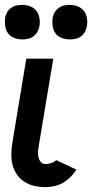

<svg xmlns="http://www.w3.org/2000/svg" viewBox="-34 -761 378 789"><path d="M153 8Q129 8 107 3Q85 -2 66.5 -14Q48 -26 35.5 -44Q23 -62 17.5 -83.5Q12 -105 12.5 -128.5Q13 -152 17 -176L74 -520H185L125 -160Q123 -148 122 -136.5Q121 -125 124 -114Q127 -103 134 -95Q141 -87 153 -87Q164 -87 176 -90.5Q188 -94 197 -103L280 -64Q270 -48 256 -34Q242 -20 225 -10Q208 0 189.5 4Q171 8 153 8ZM253 -599Q236 -599 220 -605Q204 -611 194.5 -623.5Q185 -636 182.5 -653Q180 -670 182 -687Q184 -699 190.5 -710Q197 -721 207.5 -728.5Q218 -736 229.5 -738.5Q241 -741 252 -741Q269 -741 285 -735Q301 -729 310.5 -716.5Q320 -704 323 -687Q326 -670 323 -653Q321 -641 315 -630Q309 -619 299 -611.5Q289 -604 277 -601.5Q265 -599 253 -599ZM58 -599Q41 -599 25 -605Q9 -611 -0.5 -623.5Q-10 -636 -12.5 -653Q-15 -670 -13 -687Q-11 -699 -5 -710Q1 -721 11.5 -728.5Q22 -736 33.5 -738.5Q45 -741 57 -741Q74 -741 90 -735Q106 -729 115.5 -716.5Q125 -704 128 -687Q131 -670 128 -653Q126 -641 119.5 -630Q113 -619 103 -611.5Q93 -604 81 -601.5Q69 -599 58 -599Z"/></svg>

Font: Iosevka QP
Style: Bold Italic
Weight: 700
Italic angle: -9°
Designer: Belleve Invis
Foundry: Belleve Invis
Version: Version 20.0.0; ttfautohint (v1.8.4)